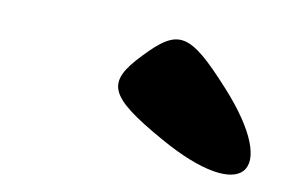

<svg xmlns="http://www.w3.org/2000/svg" viewBox="-38 -916 456 310"><g transform="rotate(10 190.5 -760.5)"><path d="M180 -825C130 -773 139 -752 235 -698C380 -616 432 -675 321 -797C250 -875 231 -879 180 -825Z"/></g></svg>

Font: Hussar Skorodowane
Style: Ky
Weight: 700
Foundry: Cannot Into Space Fonts
Version: Version 0.892